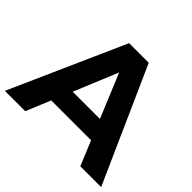

<svg xmlns="http://www.w3.org/2000/svg" viewBox="-176 -904 1107 1107"><g transform="rotate(45 377.5 -350.5)"><path d="M538 -150H213L151 0H-15L297 -701H457L770 0H600ZM487 -273 376 -541 265 -273Z"/></g></svg>

Font: Montserrat GRBold
Style: Regular
Weight: 700
Designer: Julieta Ulanovsky
Foundry: Julieta Ulanovsky
Version: Version 1.00 May 29, 2023, initial release